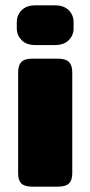

<svg xmlns="http://www.w3.org/2000/svg" viewBox="-20 -700 339 720"><path d="M43 -593V-617Q43 -643 61 -661.5Q79 -680 113 -680H185Q220 -680 238 -661.5Q256 -643 256 -617V-593Q256 -568 238 -549.5Q220 -531 185 -531H113Q79 -531 61 -549.5Q43 -568 43 -593ZM48 -50V-429Q48 -455 60 -467.5Q72 -480 101 -480H197Q226 -480 238.5 -467.5Q251 -455 251 -429V-50Q251 -24 238.5 -12Q226 0 197 0H101Q72 0 60 -12Q48 -24 48 -50Z"/></svg>

Font: Mitr SemiBold
Style: Regular
Weight: 600
Designer: Thanarat Vachiruckul
Foundry: Cadson Demak
Version: Version 1.002